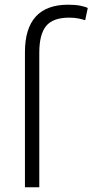

<svg xmlns="http://www.w3.org/2000/svg" viewBox="-20 -796 393 816"><path d="M86 0V-574Q86 -776 270 -776Q301 -776 322.5 -771.5Q344 -767 353 -762L342 -710Q330 -714 313.5 -717.5Q297 -721 274 -721Q205 -721 176 -685.5Q147 -650 147 -572V0Z"/></svg>

Font: Ubuntu Sans Light
Style: Regular
Weight: 300
Designer: Dalton Maag Ltd
Foundry: Dalton Maag Ltd
Version: Version 1.006; ttfautohint (v1.8.4.7-5d5b)